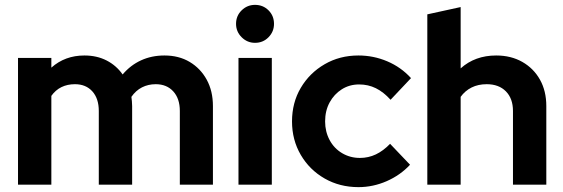

<svg xmlns="http://www.w3.org/2000/svg" viewBox="-20 -759 2315 789"><path d="M54 0V-521H191V-481Q247 -531 327 -531Q378 -531 418 -510.5Q458 -490 484 -453Q516 -491 559.5 -511Q603 -531 656 -531Q715 -531 759.5 -504.5Q804 -478 829.5 -431.5Q855 -385 855 -323V0H719V-303Q719 -354 692 -383.5Q665 -413 620 -413Q589 -413 563.5 -400Q538 -387 520 -361Q521 -352 522 -343Q523 -334 523 -323V0H386V-303Q386 -354 359.5 -383.5Q333 -413 288 -413Q257 -413 232.5 -401Q208 -389 191 -365V0Z M960 0V-521H1097V0ZM1028 -583Q996 -583 973 -606Q950 -629 950 -661Q950 -694 973 -716.5Q996 -739 1028 -739Q1061 -739 1083.5 -716.5Q1106 -694 1106 -661Q1106 -629 1083.5 -606Q1061 -583 1028 -583Z M1453 10Q1376 10 1314 -25.5Q1252 -61 1216 -122.5Q1180 -184 1180 -260Q1180 -337 1216 -398Q1252 -459 1314 -495Q1376 -531 1453 -531Q1515 -531 1571.5 -507Q1628 -483 1669 -438L1585 -349Q1556 -381 1524.5 -396.5Q1493 -412 1456 -412Q1416 -412 1384.5 -392Q1353 -372 1334.5 -338Q1316 -304 1316 -260Q1316 -218 1334.5 -183.5Q1353 -149 1386 -129.5Q1419 -110 1459 -110Q1494 -110 1524.5 -124.5Q1555 -139 1583 -168L1665 -82Q1625 -39 1569 -14.5Q1513 10 1453 10Z M1736 0V-700L1873 -730V-478Q1932 -531 2019 -531Q2080 -531 2126.5 -504.5Q2173 -478 2199 -431.5Q2225 -385 2225 -323V0H2088V-303Q2088 -354 2059 -383.5Q2030 -413 1980 -413Q1945 -413 1918 -399.5Q1891 -386 1873 -361V0Z"/></svg>

Font: Red Hat Display ExtraBold
Style: Regular
Weight: 800
Designer: Pentagram, MCKL
Foundry: Pentagram, MCKL
Version: Version 1.023